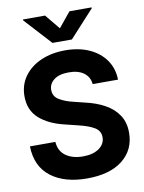

<svg xmlns="http://www.w3.org/2000/svg" viewBox="-102 -1024 826 1104"><g transform="rotate(-10 311.0 -472.0)"><path d="M316.4 10.3Q184.1 10.3 105.2 -50.3Q26.4 -110.8 23.4 -228.5H171.9Q175.8 -173.8 215.1 -146.2Q254.4 -118.7 314.9 -118.7Q373.5 -118.7 408.7 -143.6Q443.8 -168.5 443.8 -208.5Q443.8 -245.1 411.6 -264.9Q379.4 -284.7 320.3 -298.8L240.7 -318.4Q148.9 -340.3 95.7 -388.4Q42.5 -436.5 42.5 -517.1Q42.5 -583 78.1 -632.6Q113.8 -682.1 176 -709.7Q238.3 -737.3 318.4 -737.3Q398.9 -737.3 459.5 -709.5Q520 -681.6 554 -632.3Q587.9 -583 588.9 -518.6H440.9Q437 -561 404.5 -585Q372.1 -608.9 316.9 -608.9Q260.7 -608.9 230.5 -585.7Q200.2 -562.5 200.2 -526.9Q200.2 -488.3 234.1 -468.3Q268.1 -448.2 314.9 -437.5L379.9 -421.4Q443.4 -407.2 492.7 -380.1Q542 -353 570.3 -310.5Q598.6 -268.1 598.6 -208Q598.6 -107.9 524.2 -48.8Q449.7 10.3 316.4 10.3ZM239.7 -954.1 311 -867.2 382.3 -954.1H511.2V-948.7L367.7 -792H254.4L110.8 -948.7V-954.1Z"/></g></svg>

Font: Inter Tight
Style: Bold
Weight: 700
Designer: Rasmus Andersson
Foundry: rsms
Version: Version 3.004; ttfautohint (v1.8.4.7-5d5b)